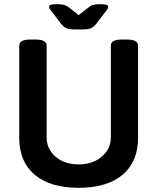

<svg xmlns="http://www.w3.org/2000/svg" viewBox="-20 -891 752 918"><path d="M72 -231V-673Q72 -702 125 -702H150Q203 -702 203 -673V-236Q203 -178 246 -141.5Q289 -105 356 -105Q423 -105 466.5 -142Q510 -179 510 -236V-673Q510 -702 563 -702H587Q640 -702 640 -673V-231Q640 -118 566 -55.5Q492 7 356 7Q220 7 146 -55.5Q72 -118 72 -231ZM272 -777 226 -838Q215 -850 215 -858Q215 -865 223 -868Q231 -871 252 -871Q272 -871 284.5 -868Q297 -865 309 -856L356 -819L404 -856Q415 -865 427.5 -868Q440 -871 460 -871Q481 -871 489 -868Q497 -865 497 -858Q497 -850 486 -837L440 -777Q427 -761 413.5 -755.5Q400 -750 370 -750H342Q313 -750 299 -755.5Q285 -761 272 -777Z"/></svg>

Font: Asap-SemiBold
Style: Regular
Weight: 600
Designer: Pablo Cosgaya
Foundry: Omnibus-Type
Version: Version 2.000; ttfautohint (v1.8)